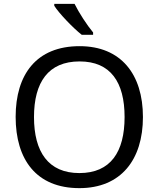

<svg xmlns="http://www.w3.org/2000/svg" viewBox="-20 -964 821 994"><path d="M366 -944H261V-934C284 -897 357 -820 403 -784H462V-796C431 -833 388 -899 366 -944ZM720 -358C720 -580 606 -725 392 -725C168 -725 61 -578 61 -359C61 -138 168 10 391 10C606 10 720 -137 720 -358ZM156 -358C156 -538 230 -646 392 -646C553 -646 625 -538 625 -358C625 -178 553 -68 391 -68C230 -68 156 -178 156 -358Z"/></svg>

Font: Noto Sans Elbasan
Style: Regular
Weight: 400
Designer: Monotype Design Team
Foundry: Monotype Imaging Inc.
Version: Version 2.004